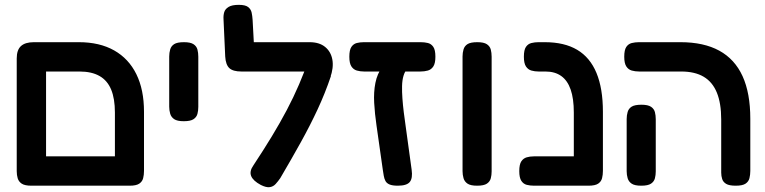

<svg xmlns="http://www.w3.org/2000/svg" viewBox="-20 -757 3154 792"><path d="M110 9Q82 9 69.5 0.5Q57 -8 53 -21.5Q49 -35 49 -51V-516Q49 -551 66.5 -567Q84 -583 120 -583H305Q391 -583 451 -549Q511 -515 542.5 -451Q574 -387 574 -296V-52Q574 -36 570.5 -22Q567 -8 554.5 0.5Q542 9 515 9Q488 9 475 1.5Q462 -6 458 -18.5Q454 -31 454 -45V-293Q454 -350 438.5 -387.5Q423 -425 390.5 -443.5Q358 -462 308 -462H170V-52Q170 -35 166.5 -21.5Q163 -8 150.5 0.5Q138 9 110 9ZM105 9 106 -112H518L519 9Z M738 -257Q711 -257 698.5 -265.5Q686 -274 682 -288Q678 -302 678 -317V-524Q678 -539 682 -553Q686 -567 698.5 -575Q711 -583 739 -583Q766 -583 778.5 -574.5Q791 -566 794.5 -552.5Q798 -539 798 -523V-316Q798 -301 794.5 -287.5Q791 -274 778.5 -265.5Q766 -257 738 -257Z M1056 6Q1024 -11 1016 -31Q1008 -51 1026 -76Q1067 -138 1101 -194Q1135 -250 1163 -303Q1191 -356 1213.5 -408.5Q1236 -461 1255 -515L1345 -443Q1321 -372 1290 -305.5Q1259 -239 1221 -170.5Q1183 -102 1136 -22Q1127 -9 1117 2Q1107 13 1092.5 15Q1078 17 1056 6ZM1342 -436 1262 -462H976Q941 -462 926 -476Q911 -490 909 -524L902 -678Q901 -694 905 -707Q909 -720 923 -728.5Q937 -737 965 -737Q992 -737 1003.5 -728Q1015 -719 1018 -705Q1021 -691 1022 -675L1027 -583H1257Q1297 -583 1321 -563.5Q1345 -544 1351 -511Q1357 -478 1342 -436Z M1621 9Q1599 9 1587 4Q1575 -1 1570 -10.5Q1565 -20 1563 -32Q1561 -44 1559 -57L1533 -240Q1526 -288 1523.5 -332.5Q1521 -377 1528.5 -415Q1536 -453 1557 -481L1661 -474Q1650 -463 1644.5 -444.5Q1639 -426 1638.5 -402Q1638 -378 1640 -350.5Q1642 -323 1645.5 -294.5Q1649 -266 1653 -239L1678 -57Q1683 -22 1670.5 -6.5Q1658 9 1621 9ZM1482 -462Q1466 -462 1452 -466Q1438 -470 1429.5 -483Q1421 -496 1421 -523Q1421 -551 1429.5 -563.5Q1438 -576 1451.5 -579.5Q1465 -583 1481 -583H1715Q1732 -583 1745.5 -579.5Q1759 -576 1767.5 -563.5Q1776 -551 1776 -523Q1776 -496 1767.5 -483Q1759 -470 1745 -466Q1731 -462 1714 -462Z M1948 9Q1921 9 1908.5 0.5Q1896 -8 1892 -22Q1888 -36 1888 -51V-524Q1888 -539 1892 -553Q1896 -567 1908.5 -575Q1921 -583 1949 -583Q1976 -583 1988.5 -574.5Q2001 -566 2004.5 -552.5Q2008 -539 2008 -523V-50Q2008 -35 2004.5 -21.5Q2001 -8 1988.5 0.5Q1976 9 1948 9Z M2407 9Q2381 9 2368 1.5Q2355 -6 2351 -18.5Q2347 -31 2347 -45V-293Q2347 -350 2334 -387.5Q2321 -425 2295 -443.5Q2269 -462 2230 -462H2202Q2186 -462 2172 -466Q2158 -470 2149.5 -483Q2141 -496 2141 -523Q2141 -551 2149.5 -563.5Q2158 -576 2172 -579.5Q2186 -583 2201 -583H2227Q2308 -583 2361 -551.5Q2414 -520 2440.5 -456Q2467 -392 2467 -296V-52Q2467 -36 2463.5 -22Q2460 -8 2447.5 0.5Q2435 9 2407 9ZM2183 9Q2167 9 2153 5.5Q2139 2 2130.5 -11Q2122 -24 2122 -51Q2122 -79 2130.5 -91.5Q2139 -104 2152.5 -108Q2166 -112 2182 -112H2413L2412 9Z M3015 9Q2988 9 2975.5 1.5Q2963 -6 2959 -18.5Q2955 -31 2955 -45V-264Q2955 -331 2937 -375Q2919 -419 2882.5 -440.5Q2846 -462 2790 -462H2617Q2600 -462 2586 -466Q2572 -470 2563.5 -483Q2555 -496 2555 -523Q2555 -551 2563.5 -563.5Q2572 -576 2586 -579.5Q2600 -583 2616 -583H2787Q2883 -583 2947 -548Q3011 -513 3043 -443Q3075 -373 3075 -267V-52Q3075 -36 3071.5 -22Q3068 -8 3055.5 0.5Q3043 9 3015 9ZM2625 9Q2598 9 2585.5 0.5Q2573 -8 2569 -22Q2565 -36 2565 -51V-266Q2565 -281 2569 -295Q2573 -309 2585.5 -317Q2598 -325 2626 -325Q2653 -325 2665.5 -316.5Q2678 -308 2681.5 -294.5Q2685 -281 2685 -265V-50Q2685 -35 2681.5 -21.5Q2678 -8 2665.5 0.5Q2653 9 2625 9Z"/></svg>

Font: Fredoka Light Medium
Style: Regular
Weight: 500
Version: Version 2.001